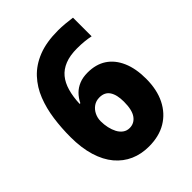

<svg xmlns="http://www.w3.org/2000/svg" viewBox="-208 -838 962 962"><g transform="rotate(-45 273.0 -357.0)"><path d="M37 -302Q37 -366 45.5 -427.5Q54 -489 75 -542.5Q96 -596 134 -637Q172 -678 230 -701Q288 -724 371 -724Q394 -724 421.5 -721.5Q449 -719 469 -716V-584Q450 -588 427 -590.5Q404 -593 374 -593Q324 -593 289 -579Q254 -565 232.5 -539Q211 -513 200 -474.5Q189 -436 187 -387H192Q205 -413 223 -431Q241 -449 266.5 -459.5Q292 -470 326 -470Q385 -470 426 -443Q467 -416 489.5 -364.5Q512 -313 512 -241Q512 -163 484 -107Q456 -51 405 -20.5Q354 10 282 10Q228 10 183.5 -9.5Q139 -29 106 -68Q73 -107 55 -166Q37 -225 37 -302ZM279 -124Q312 -124 332 -151.5Q352 -179 352 -238Q352 -287 334.5 -313.5Q317 -340 280 -340Q256 -340 238 -327.5Q220 -315 210 -294.5Q200 -274 200 -251Q200 -227 205 -204.5Q210 -182 219.5 -164Q229 -146 244 -135Q259 -124 279 -124Z"/></g></svg>

Font: Noto Sans Khmer SemiCondensed ExtraBold
Style: Regular
Weight: 800
Width: 4
Designer: Danh Hong and the Monotype Design Team
Foundry: Monotype Imaging Inc.
Version: Version 2.004